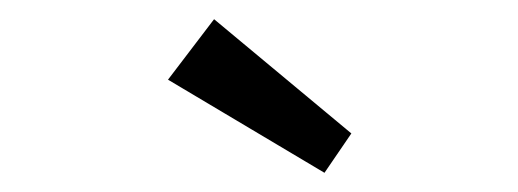

<svg xmlns="http://www.w3.org/2000/svg" viewBox="-20 -782 540 200"><path d="M318 -602 155 -699 203 -762 346 -643Z"/></svg>

Font: Lexend Light
Style: Regular
Weight: 300
Designer: Bonnie Shaver-Troup, Thomas Jockin
Foundry: Lexend
Version: Version 1.007; ttfautohint (v1.8.3)